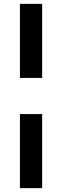

<svg xmlns="http://www.w3.org/2000/svg" viewBox="-20 -760 321 993"><path d="M83 -740H198V-357H83ZM83 -170H198V213H83Z"/></svg>

Font: Inria Sans
Style: Bold
Weight: 700
Designer: Black Foundry Team
Foundry: Black Foundry
Version: Version 1.2; ttfautohint (v1.8.3)